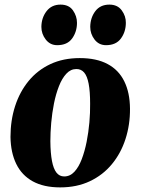

<svg xmlns="http://www.w3.org/2000/svg" viewBox="-20 -799 610 833"><path d="M326 -547Q398.5 -547 446.8 -521.2Q495 -495.5 519.2 -446.2Q543.5 -397 544 -327.5Q544.5 -258 524.5 -196Q504.5 -134 465.5 -86.8Q426.5 -39.5 370 -12.8Q313.5 14 241 14Q170 14 122.2 -12.2Q74.5 -38.5 50.5 -87.8Q26.5 -137 25.5 -205Q25.5 -276.5 45.5 -338.5Q65.5 -400.5 104 -447.5Q142.5 -494.5 198.5 -520.8Q254.5 -547 326 -547ZM311.5 -499.5Q286.5 -499.5 267.8 -479.2Q249 -459 235.8 -425.2Q222.5 -391.5 214.2 -350.2Q206 -309 202.2 -266.2Q198.5 -223.5 198.5 -186.5Q199 -134.5 205.5 -100.5Q212 -66.5 225 -50Q238 -33.5 258.5 -33.5Q284 -33.5 302.8 -53.8Q321.5 -74 334.5 -108Q347.5 -142 355.8 -183.5Q364 -225 367.8 -268Q371.5 -311 371 -348.5Q371 -403 364.5 -436.2Q358 -469.5 345 -484.5Q332 -499.5 311.5 -499.5ZM228 -603Q197.5 -603 178.5 -627.5Q159.5 -652 159.5 -682.5Q160 -722 182 -750.5Q204 -779 242.5 -779Q279 -779 296.5 -754Q314 -729 314 -700Q314 -661.5 293 -632.2Q272 -603 228 -603ZM440 -603Q409 -603 390.2 -627.5Q371.5 -652 371.5 -682.5Q372 -722 393.5 -750.5Q415 -779 454.5 -779Q490 -779 508.2 -754Q526.5 -729 526 -700Q526 -661.5 504.8 -632.2Q483.5 -603 440 -603Z"/></svg>

Font: Merriweather 72pt Black
Style: Italic
Weight: 900
Italic angle: -7.8°
Version: Version 2.101